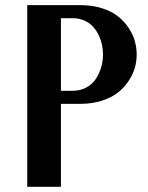

<svg xmlns="http://www.w3.org/2000/svg" viewBox="-20 -720 572 740"><path d="M85 0ZM214.8 -319.8V0H85V-700.2H290Q335.9 -700.2 373.8 -688Q411.6 -675.8 435.8 -656.2Q460 -636.7 476.6 -611.3Q493.2 -585.9 500 -560.5Q506.8 -535.2 506.8 -509.8Q506.8 -484.4 499.8 -459Q492.7 -433.6 475.8 -408.2Q459 -382.8 434.8 -363.5Q410.6 -344.2 373 -332Q335.4 -319.8 290 -319.8ZM214.8 -649.9V-370.1H259.8Q290 -370.1 313.7 -383.3Q337.4 -396.5 350.6 -417.7Q363.8 -439 370.4 -462.4Q377 -485.8 377 -509.8Q377 -528.8 373 -547.6Q369.1 -566.4 360.1 -585Q351.1 -603.5 337.9 -617.9Q324.7 -632.3 304.4 -641.1Q284.2 -649.9 259.8 -649.9Z"/></svg>

Font: Pfennig
Style: Bold
Weight: 700
Version: Version 20120410 ; ttfautohint (v0.8)